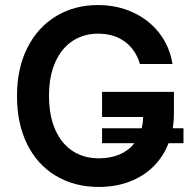

<svg xmlns="http://www.w3.org/2000/svg" viewBox="-20 -737 765 767"><path d="M712.9 -165H653.3Q632.3 -110.4 592 -71Q551.8 -31.7 496.3 -11Q440.9 9.8 375 9.8Q277.8 9.8 203.6 -34.4Q129.4 -78.6 88.6 -160.6Q47.9 -242.7 47.9 -353.5Q47.9 -464.4 89.6 -546.6Q131.3 -628.9 204.8 -672.9Q278.3 -716.8 371.1 -716.8Q448.2 -716.8 512.2 -687Q576.2 -657.2 617.2 -603.8Q658.2 -550.3 668.9 -481.4H539.1Q522 -538.6 478.8 -570.6Q435.5 -602.5 372.1 -602.5Q314.5 -602.5 270 -573.5Q225.6 -544.4 200.7 -488.3Q175.8 -432.1 175.8 -354.5Q175.8 -275.4 200.7 -219Q225.6 -162.6 270.5 -133.5Q315.4 -104.5 375 -104.5Q421.4 -104.5 457.8 -120.1Q494.1 -135.7 517.1 -165H387.7V-224.6H545.9Q551.3 -246.1 551.8 -269.5H387.7V-370.1H674.8V-285.2Q674.8 -252 669.9 -224.6H712.9Z"/></svg>

Font: Pretendard JP SemiBold
Style: Regular
Weight: 600
Designer: Base glyphs from Inter by Rasmus Andersson; Hangeul glyphs from Noto Sans CJK(Source Han Sans) by Jang Soo-young and Kan
Foundry: Kil Hyung-jin
Version: Version 1.309